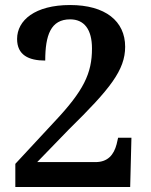

<svg xmlns="http://www.w3.org/2000/svg" viewBox="-20 -744 599 764"><path d="M41 0H498L503 -196H450L444 -170C433 -128 409 -99 360 -99H128L254 -229C418 -390 478 -465 478 -558C478 -660 399 -724 259 -724C119 -724 48 -663 48 -589C48 -525 94 -503 160 -503C160 -604 182 -667 259 -667C315 -667 346 -627 346 -551C346 -452 313 -383 196 -259L41 -92Z"/></svg>

Font: Noto Serif Tamil SemiBold
Style: Regular
Weight: 600
Designer: Indian Type Foundry, Tom Grace, and the Monotype Design Team
Foundry: Monotype Imaging Inc.
Version: Version 2.004